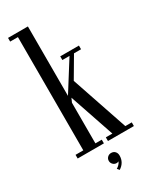

<svg xmlns="http://www.w3.org/2000/svg" viewBox="-232 -809 834 1034"><g transform="rotate(-30 185.5 -291.5)"><path d="M18.1 0V-22.9H66.4V-727.1H18.1V-750H141.6V-318.4L256.3 -500.5H211.9V-523.4H328.1V-500.5H284.2L209 -372.6L327.6 -22.9H367.7V0H206.5V-22.9H247.1L152.8 -300.3L141.6 -275.4V-22.9H181.2V0ZM183.6 166.5 172.9 153.3Q181.2 149.4 189.9 140.1Q198.7 130.9 200.7 122.6Q195.8 126.5 188 126.5Q174.8 126.5 165.8 117.2Q156.7 107.9 156.7 95.2Q156.7 82 166 73Q175.3 64 188.5 64Q203.6 64 212.6 73.7Q221.7 83.5 221.7 99.1Q221.7 142.1 183.6 166.5Z"/></g></svg>

Font: Imbue
Style: Regular
Weight: 400
Designer: Tyler Finck
Foundry: Etcetera Type Company
Version: Version 0.910